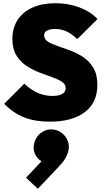

<svg xmlns="http://www.w3.org/2000/svg" viewBox="-20 -744 649 1193"><path d="M289 12Q198 12 130.5 -14.5Q63 -41 6 -99L131 -224Q170 -187 213 -167.5Q256 -148 305 -148Q346 -148 367 -160.5Q388 -173 388 -195Q388 -221 364 -236.5Q340 -252 302.5 -265Q265 -278 222.5 -294.5Q180 -311 142.5 -336Q105 -361 81 -401Q57 -441 57 -502Q57 -571 90 -621Q123 -671 183 -697.5Q243 -724 324 -724Q404 -724 472.5 -698.5Q541 -673 586 -626L460 -501Q427 -533 394 -548.5Q361 -564 322 -564Q291 -564 272.5 -554Q254 -544 254 -524Q254 -500 278 -485Q302 -470 339.5 -457.5Q377 -445 419.5 -429Q462 -413 499.5 -387.5Q537 -362 561 -321Q585 -280 585 -216Q585 -107 507.5 -47.5Q430 12 289 12ZM142 360 238 258Q211 243 197 212Q183 181 193 144Q205 100 243 76Q281 52 327 64Q370 76 393 115.5Q416 155 403 201Q398 219 385 241.5Q372 264 340 297L215 429Z"/></svg>

Font: Outfit Black
Style: Regular
Weight: 900
Designer: Rodrigo Fuenzalida
Foundry: fragTYPE
Version: Version 1.100; ttfautohint (v1.8.4.7-5d5b)